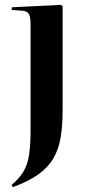

<svg xmlns="http://www.w3.org/2000/svg" viewBox="-20 -542 354 791"><path d="M33 229 28 220Q61 192 77.5 163.5Q94 135 100 94.5Q106 54 106 -9V-437Q106 -471 99.5 -483.5Q93 -496 71 -498L28 -501L29 -512L231 -522L238 -516V-91Q238 -26 230 23Q222 72 200.5 109.5Q179 147 138.5 176Q98 205 33 229Z"/></svg>

Font: Literata 72pt SemiBold
Style: Regular
Weight: 600
Designer: Latin by Veronika Burian and Jose Scaglione. Greek by Irene Vlachou. Cyrillic by Vera Evstafieva.
Foundry: TypeTogether
Version: Version 3.002